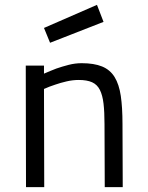

<svg xmlns="http://www.w3.org/2000/svg" viewBox="-20 -770 608 790"><path d="M87 0 86 -500H161V-467Q186 -478 212 -488Q235 -496 262 -503Q289 -510 316 -510Q367 -510 400 -496.5Q433 -483 451.5 -453Q470 -423 477 -375.5Q484 -328 484 -260L485 0H411L410 -259Q410 -309 406 -343.5Q402 -378 391 -400Q380 -422 359 -431.5Q338 -441 304 -441Q279 -441 253.5 -435Q228 -429 208 -422Q183 -414 161 -404L162 0ZM379 -750 406 -680 186 -594 161 -655Z"/></svg>

Font: Panefresco 400wt
Style: Regular
Weight: 400
Foundry: Campivisivi & Chank Co
Version: Version 1.002